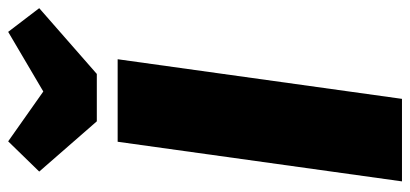

<svg xmlns="http://www.w3.org/2000/svg" viewBox="-287 -717 1004 470"><g transform="rotate(-90 215.0 -482.0)"><path d="M208 0H6L103 -696H305ZM430 -888 269 -747H153L30 -888L104 -964L226 -878L372 -964Z"/></g></svg>

Font: FiraGO Heavy
Style: Italic
Weight: 900
Italic angle: -8°
Designer: bBox Type GmbH
Foundry: bBox Type GmbH
Version: Version 1.001